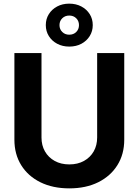

<svg xmlns="http://www.w3.org/2000/svg" viewBox="-20 -1017 756 1048"><path d="M358.4 11.2Q268.1 11.2 200.4 -22.2Q132.8 -55.7 95.7 -115.5Q58.6 -175.3 58.6 -254.4V-727.5H206.5V-266.6Q206.5 -223.6 225.3 -190.7Q244.1 -157.7 278.3 -138.7Q312.5 -119.6 358.4 -119.6Q404.3 -119.6 438.5 -138.7Q472.7 -157.7 491.5 -190.7Q510.3 -223.6 510.3 -266.6V-727.5H658.2V-254.4Q658.2 -175.3 620.8 -115.5Q583.5 -55.7 516.1 -22.2Q448.7 11.2 358.4 11.2ZM357.9 -762.7Q321.3 -762.7 292.2 -778.1Q263.2 -793.5 246.6 -820.1Q230 -846.7 230 -879.9Q230 -913.6 246.6 -939.9Q263.2 -966.3 292 -981.7Q320.8 -997.1 357.9 -997.1Q395 -997.1 424.1 -981.7Q453.1 -966.3 469.7 -939.9Q486.3 -913.6 486.3 -879.9Q486.3 -846.7 469.7 -820.1Q453.1 -793.5 424.3 -778.1Q395.5 -762.7 357.9 -762.7ZM357.9 -827.6Q381.3 -827.6 396.2 -842.5Q411.1 -857.4 411.1 -879.9Q411.1 -902.3 396.2 -917.2Q381.3 -932.1 357.9 -932.1Q335 -932.1 319.8 -917.2Q304.7 -902.3 304.7 -879.9Q304.7 -857.4 319.8 -842.5Q335 -827.6 357.9 -827.6Z"/></svg>

Font: Inter 24pt
Style: Bold
Weight: 700
Designer: Rasmus Andersson
Foundry: rsms
Version: Version 4.001;git-66647c0bb